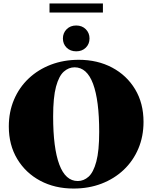

<svg xmlns="http://www.w3.org/2000/svg" viewBox="-20 -1076 882 1111"><path d="M436 -730Q544 -730 628.8 -685Q713.5 -640 762 -559.2Q810.5 -478.5 810.5 -371Q810.5 -286.5 780.5 -215.8Q750.5 -145 695.8 -93.2Q641 -41.5 567.2 -13.2Q493.5 15 405.5 15Q297.5 15 213 -30Q128.5 -75 79.8 -156Q31 -237 31 -344Q31 -428.5 61 -499.2Q91 -570 145.8 -621.8Q200.5 -673.5 274.5 -701.8Q348.5 -730 436 -730ZM430 -28.5Q464.5 -28.5 492.5 -53.5Q520.5 -78.5 537.2 -140.5Q554 -202.5 554 -313Q554 -495.5 518.5 -591Q483 -686.5 411.5 -686.5Q377.5 -686.5 349.2 -661.5Q321 -636.5 304.2 -574.8Q287.5 -513 287.5 -402Q287.5 -219.5 323.2 -124Q359 -28.5 430 -28.5ZM421 -779Q387 -779 365.5 -800.2Q344 -821.5 344 -853.5Q344 -885 365.5 -906.8Q387 -928.5 421 -928.5Q455 -928.5 476.5 -906.8Q498 -885 498 -853.5Q498 -821.5 476.5 -800.2Q455 -779 421 -779ZM266.5 -1003.5V-1056H575.5V-1003.5Z"/></svg>

Font: Newsreader 72pt ExtraBold
Style: Regular
Weight: 800
Designer: Hugues Gentile
Foundry: Production Type
Version: Version 1.003; ttfautohint (v1.8.3)